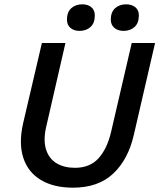

<svg xmlns="http://www.w3.org/2000/svg" viewBox="-20 -859 738 889"><path d="M318 10Q229 10 169.5 -25.5Q110 -61 88 -128Q66 -195 87 -288L174 -660H283L193 -268Q180 -208 193.5 -166Q207 -124 242 -103Q277 -82 327 -82Q397 -82 437 -127Q477 -172 495 -251L590 -660H698L600 -236Q574 -121 504.5 -55.5Q435 10 318 10ZM552 -716Q526 -716 509.5 -730Q493 -744 493 -768Q493 -803 513 -821Q533 -839 564 -839Q590 -839 606.5 -825.5Q623 -812 623 -788Q623 -752 603 -734Q583 -716 552 -716ZM348 -716Q322 -716 306 -730Q290 -744 290 -768Q290 -803 310 -821Q330 -839 361 -839Q387 -839 403 -825.5Q419 -812 419 -788Q419 -752 399 -734Q379 -716 348 -716Z"/></svg>

Font: Kantumruy Pro Medium
Style: Italic
Weight: 500
Italic angle: -13°
Designer: Sovichet Tep
Foundry: Sovichet Tep
Version: Version 1.002